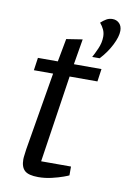

<svg xmlns="http://www.w3.org/2000/svg" viewBox="-84 -781 555 836"><g transform="rotate(10 193.5 -363.0)"><path d="M145 4Q102 4 85 -11.5Q68 -27 68 -61Q68 -69 70 -82.5Q72 -96 73 -106L131 -451H46L54 -507H142L161 -609L232 -620L213 -507H335L327 -451H204L146 -66H278V-27Q275 -25 254.5 -17.5Q234 -10 204.5 -3Q175 4 145 4ZM286 -552Q294 -566 306 -593Q318 -620 318 -647Q318 -664 311.5 -678Q305 -692 294 -705Q306 -716 318 -723Q330 -730 345 -730Q363 -730 375 -718Q387 -706 387 -685Q387 -659 368 -621.5Q349 -584 319 -552Z"/></g></svg>

Font: Faustina
Style: Italic
Weight: 400
Italic angle: -8°
Designer: Alfonso Garcia
Foundry: http://www.omnibus-type.com
Version: Version 1.200